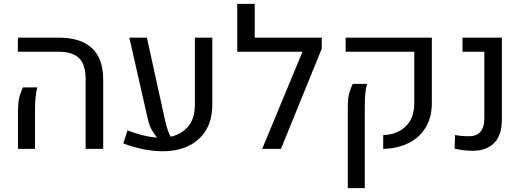

<svg xmlns="http://www.w3.org/2000/svg" viewBox="-20 -770 2704 993"><path d="M422.9 0V-360.8Q422.9 -435.5 389.2 -469Q355.5 -502.4 280.8 -502.4H72.3V-575.2H285.2Q397.9 -575.2 455.8 -520.8Q513.7 -466.3 513.7 -358.4V0ZM73.2 0V-196.3Q73.2 -246.6 81.5 -272.9Q89.8 -299.3 98.6 -317.9H172.9Q167 -295.9 164.1 -268.8Q161.1 -241.7 161.1 -202.1V0Z M822.3 12.2Q777.3 12.2 725.8 2.7Q674.3 -6.8 617.7 -28.3L639.6 -95.7Q688.5 -76.7 731.4 -67.4Q774.4 -58.1 811 -57.6Q890.6 -57.6 939.2 -101.1Q987.8 -144.5 987.8 -227.1V-575.2H1078.1V-230.5Q1078.1 -151.4 1045.7 -97.4Q1013.2 -43.5 955.6 -15.6Q897.9 12.2 822.3 12.2ZM648.9 -575.2H739.7L833 -150.9Q840.8 -114.3 850.6 -88.9Q860.4 -63.5 877.4 -42L806.2 -43.5Q785.6 -64.5 769 -91.1Q752.4 -117.7 744.1 -155.8Z M1207 -502.4V-750H1297.4V-575.2H1609.9V-502.4ZM1644 -518.1 1433.1 0H1335.9L1574.7 -575.2H1644Z M1961.9 0V-71.3Q2034.2 -73.7 2078.4 -116.7Q2122.6 -159.7 2122.6 -235.4V-502.4H1767.6V-575.2H2213.4V-237.3Q2213.4 -164.6 2182.1 -111.8Q2150.9 -59.1 2094.2 -30.5Q2037.6 -2 1961.9 0ZM1778.8 203.1V-215.8Q1778.8 -265.1 1787.1 -291.5Q1795.4 -317.9 1804.2 -336.4H1878.4Q1872.1 -314.5 1869.4 -287.6Q1866.7 -260.7 1866.7 -221.2V203.1Z M2424.3 9.8Q2398.9 9.8 2376.5 6.8Q2354 3.9 2331.1 -1L2333.5 -71.8Q2365.2 -65.4 2404.8 -65.4Q2444.3 -65.4 2464.6 -88.1Q2484.9 -110.8 2484.9 -159.2V-502.4H2372.1V-575.2H2575.7V-151.9Q2575.7 -72.3 2536.4 -31.2Q2497.1 9.8 2424.3 9.8Z"/></svg>

Font: Heebo
Style: Regular
Weight: 400
Designer: Oded Ezer
Foundry: Ezer Type House
Version: Version 3.100